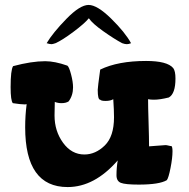

<svg xmlns="http://www.w3.org/2000/svg" viewBox="-20 -748 765 778"><path d="M23 -395Q23 -464 33 -480Q108 -500 163 -500Q202 -500 253 -482Q260 -477 268 -446.5Q276 -416 276 -394Q276 -361 258 -337Q247 -330 229 -330Q215 -330 202 -335Q202 -332 201.5 -309Q201 -286 201 -280Q201 -217 235.5 -169.5Q270 -122 322 -122Q367 -122 404.5 -158.5Q442 -195 442 -273Q442 -301 439 -346Q427 -339 408 -339Q390 -339 386 -344Q376 -344 376 -384Q376 -393 386 -466Q458 -501 572 -501Q658 -501 682 -472Q691 -460 691 -430Q691 -368 664 -353Q628 -344 604 -344Q590 -344 580 -346Q580 -317 582 -252.5Q584 -188 584 -155Q588 -155 617 -157.5Q646 -160 651 -160Q655 -160 663 -158Q671 -156 675 -156Q679 -152 679 -135Q679 -108 671 -67.5Q663 -27 656 -18Q626 0 542 0Q488 0 470 -7Q452 -14 452 -38Q452 -68 457 -98Q363 10 254 10Q82 10 82 -232Q82 -280 88 -326Q87 -325 79 -325Q64 -325 32 -330Q23 -340 23 -395ZM169 -573Q194 -615 249 -671.5Q304 -728 339 -728Q374 -728 430.5 -672.5Q487 -617 511 -573Q502 -569 494 -569Q486 -569 475 -573Q443 -590 398.5 -621.5Q354 -653 340 -674Q323 -653 277.5 -619Q232 -585 205 -573Q193 -569 189 -569Q181 -569 169 -573Z"/></svg>

Font: Gorditas
Style: Regular
Weight: 400
Designer: Gustavo Dipre (gbrenda1987@gmail.com)
Foundry: Gustavo Dipre (gbrenda1987@gmail.com)
Version: Version 1.001